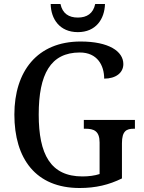

<svg xmlns="http://www.w3.org/2000/svg" viewBox="-20 -932 719 962"><path d="M370 -771C461 -771 504 -837 506 -912H457C447 -864 415 -844 370 -844C325 -844 293 -864 283 -912H234C235 -837 279 -771 370 -771ZM379 10C460 10 526 -6 591 -38V-214C591 -276 614 -287 650 -287H656V-331H400V-287H408C450 -287 479 -276 479 -218V-60C455 -52 424 -48 393 -48C233 -48 174 -159 174 -358C174 -560 233 -669 380 -669C468 -669 502 -604 502 -538C560 -538 598 -567 598 -611C598 -675 525 -724 384 -724C166 -724 52 -574 52 -358C52 -137 159 10 379 10Z"/></svg>

Font: Noto Serif Lao SemiCondensed Medium
Style: Regular
Weight: 500
Width: 4
Designer: Monotype Design Team
Foundry: Monotype Imaging Inc.
Version: Version 2.003